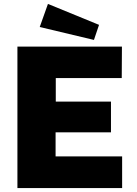

<svg xmlns="http://www.w3.org/2000/svg" viewBox="-20 -961 698 981"><path d="M225 -941 183 -823 460 -757 486 -834ZM69 0H604V-162H264V-285H547V-442H265V-562H602L603 -723H69Z"/></svg>

Font: United Sans Black
Style: Regular
Weight: 900
Designer: Pablo Impallari, Rodrigo Fuenzalida (Modified by Dan O. Williams)
Version: Version 1.000;PS 001.000;hotconv 1.0.88;makeotf.lib2.5.64775